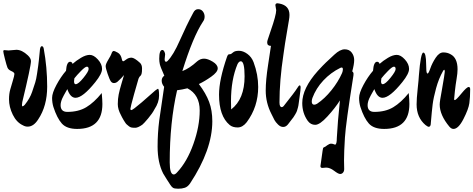

<svg xmlns="http://www.w3.org/2000/svg" viewBox="-30 -817 2890 1172"><path d="M70 -513Q104 -513 140 -479Q159 -461 159 -444Q159 -413 106 -194Q104 -184 104 -176Q104 -168 108 -168Q112 -168 121 -177Q153 -217 166 -256Q179 -295 185 -313.5Q191 -332 196 -366Q201 -400 203 -414Q206 -433 214 -516Q217 -535 225.5 -535Q234 -535 237 -520Q258 -406 258 -288Q258 -170 203 -88Q175 -44 139 -44Q124 -44 110 -52Q71 -70 48 -117Q25 -164 25 -211Q25 -244 32.5 -270.5Q40 -297 47 -320Q58 -356 58 -365.5Q58 -375 39.5 -383Q21 -391 15.5 -404.5Q10 -418 0 -457.5Q-10 -497 -10 -504Q-10 -511 -3 -511L22 -509Z M441 -30Q377 -30 347.5 -63Q318 -96 296 -164Q288 -190 288 -219.5Q288 -249 314.5 -298.5Q341 -348 373 -385Q377 -440 398 -440Q409 -440 413 -427Q434 -446 464 -464Q494 -482 518 -482Q542 -482 567.5 -454Q593 -426 593 -396.5Q593 -367 552 -316Q475 -220 431 -220Q399 -220 381 -273Q380 -271 371.5 -256.5Q363 -242 359.5 -235Q356 -228 350 -216Q340 -193 340 -175Q340 -134 381 -134Q449 -134 496.5 -162.5Q544 -191 591 -249Q595 -205 595 -182Q595 -30 441 -30ZM424 -339Q422 -327 422 -321Q422 -303 432 -303Q448 -303 479.5 -342Q511 -381 511 -395.5Q511 -410 500.5 -410Q490 -410 464.5 -384Q439 -358 424 -339Z M913 -150Q901 -126 874.5 -94.5Q848 -63 839 -56Q812 -37 795.5 -37Q779 -37 771 -39Q763 -41 755.5 -47.5Q748 -54 743.5 -57.5Q739 -61 732.5 -71.5Q726 -82 724 -85Q722 -88 715 -101Q708 -114 708 -115Q689 -150 689 -181.5Q689 -213 694.5 -240.5Q700 -268 712 -308Q724 -348 727 -359Q712 -340 687 -318Q677 -310 665.5 -310Q654 -310 646.5 -320.5Q639 -331 627 -366Q615 -401 615 -413.5Q615 -426 631 -452.5Q647 -479 650 -488Q655 -506 665 -506Q670 -506 689 -495.5Q708 -485 714 -455Q716 -443 723 -443Q726 -443 740.5 -454Q755 -465 772.5 -465Q790 -465 825 -433Q837 -421 837 -399Q837 -377 834.5 -368Q832 -359 829 -356Q820 -349 815.5 -336.5Q811 -324 788.5 -242.5Q766 -161 766 -153Q766 -145 772 -145Q780 -145 836 -193Q892 -241 917 -264Q932 -275 934 -275Q941 -275 941 -233.5Q941 -192 913 -150Z M975 -456Q975 -440 984 -440Q988 -440 993 -445Q1028 -480 1068 -571Q1108 -662 1149 -738Q1160 -761 1179 -761Q1198 -761 1208.5 -747Q1219 -733 1219 -715.5Q1219 -698 1209 -685Q1148 -593 1083 -383Q1126 -399 1174 -443Q1193 -459 1215.5 -459Q1238 -459 1268.5 -440.5Q1299 -422 1299 -399.5Q1299 -377 1259.5 -349Q1220 -321 1184 -304Q1227 -247 1246.5 -195Q1266 -143 1266 -77Q1266 97 1130 303Q1116 323 1098.5 329Q1081 335 1057.5 335Q1034 335 1025.5 329Q1017 323 1009.5 311Q1002 299 987.5 277Q973 255 966 242Q932 175 932 78Q932 -4 942 -82Q956 -180 972 -287Q957 -305 957 -324.5Q957 -344 973 -355Q949 -409 945.5 -425.5Q942 -442 942 -458Q942 -512 961 -512Q968 -512 973 -502.5Q978 -493 978 -485ZM1114 -278Q1082 -270 1051 -266Q1006 -70 1006 174Q1006 248 1031 248Q1040 248 1052 234Q1112 170 1150.5 62Q1189 -46 1189 -142.5Q1189 -239 1114 -278Z M1476 -71Q1451 -39 1420.5 -39Q1390 -39 1372 -54Q1307 -108 1307 -239Q1307 -330 1356 -471Q1360 -481 1363 -483.5Q1366 -486 1373.5 -486Q1381 -486 1392 -496.5Q1403 -507 1428.5 -507Q1454 -507 1480 -488Q1506 -469 1518 -437Q1546 -362 1546 -286Q1546 -165 1476 -71ZM1440 -443Q1429 -443 1420 -426Q1380 -331 1380 -199Q1380 -166 1381 -149Q1463 -212 1463 -351Q1463 -443 1440 -443Z M1651 -785Q1651 -797 1664 -797Q1669 -797 1677 -795Q1737 -783 1737 -726Q1737 -712 1734 -695.5Q1731 -679 1722.5 -627Q1714 -575 1710 -552L1700 -483Q1676 -325 1676 -192Q1676 -163 1690 -163Q1695 -163 1701 -169Q1771 -257 1782.5 -276.5Q1794 -296 1799.5 -296Q1805 -296 1805 -282.5Q1805 -269 1799.5 -231.5Q1794 -194 1793 -183.5Q1792 -173 1788.5 -160Q1785 -147 1782.5 -139.5Q1780 -132 1772 -118.5Q1764 -105 1761 -101Q1740 -73 1727.5 -57.5Q1715 -42 1698.5 -42Q1682 -42 1667 -57Q1652 -72 1645.5 -84Q1639 -96 1627 -121Q1592 -189 1592 -264Q1592 -328 1606.5 -421Q1621 -514 1624 -537Q1601 -537 1601 -557Q1601 -565 1603.5 -572.5Q1606 -580 1622 -628Q1656 -725 1656 -755Z M1941 93Q1941 85 1947 82.5Q1953 80 1957 77.5Q1961 75 1967 70Q1981 60 1990.5 60Q2000 60 2006.5 63Q2013 66 2015 66Q2026 66 2026 25Q2031 -72 2045 -204Q2016 -158 1969 -106.5Q1922 -55 1894 -55Q1866 -55 1848 -80Q1815 -127 1815 -188Q1815 -278 1910 -384Q1943 -420 1959.5 -435.5Q1976 -451 2011 -483.5Q2046 -516 2074 -516Q2102 -516 2117 -496Q2132 -476 2132 -450.5Q2132 -425 2120 -381Q2128 -376 2128 -366.5Q2128 -357 2126 -347Q2081 -65 2075.5 23Q2070 111 2070 162L2071 215Q2071 228 2064 236.5Q2057 245 2046 245Q2035 245 2009.5 225.5Q1984 206 1961 206L1938 208Q1926 208 1926 197L1939 104ZM2055 -405Q2052 -405 2048 -403Q1989 -374 1944 -326Q1899 -278 1877 -219Q1873 -207 1873 -198Q1873 -178 1888 -178Q1896 -178 1906 -184Q1952 -215 1993 -266Q2034 -317 2058 -371Q2063 -383 2063 -394Q2063 -405 2055 -405Z M2315 -30Q2251 -30 2221.5 -63Q2192 -96 2170 -164Q2162 -190 2162 -219.5Q2162 -249 2188.5 -298.5Q2215 -348 2247 -385Q2251 -440 2272 -440Q2283 -440 2287 -427Q2308 -446 2338 -464Q2368 -482 2392 -482Q2416 -482 2441.5 -454Q2467 -426 2467 -396.5Q2467 -367 2426 -316Q2349 -220 2305 -220Q2273 -220 2255 -273Q2254 -271 2245.5 -256.5Q2237 -242 2233.5 -235Q2230 -228 2224 -216Q2214 -193 2214 -175Q2214 -134 2255 -134Q2323 -134 2370.5 -162.5Q2418 -191 2465 -249Q2469 -205 2469 -182Q2469 -30 2315 -30ZM2298 -339Q2296 -327 2296 -321Q2296 -303 2306 -303Q2322 -303 2353.5 -342Q2385 -381 2385 -395.5Q2385 -410 2374.5 -410Q2364 -410 2338.5 -384Q2313 -358 2298 -339Z M2738 -30Q2725 -30 2713 -44Q2654 -115 2654 -179Q2654 -198 2667 -266Q2685 -368 2685 -379.5Q2685 -391 2681.5 -391Q2678 -391 2674 -383Q2648 -337 2632 -278.5Q2616 -220 2611 -180Q2606 -140 2600 -68Q2600 -43 2587 -43Q2581 -43 2567 -54Q2513 -100 2513 -180Q2513 -214 2519.5 -274Q2526 -334 2527 -357Q2538 -496 2554 -496Q2563 -496 2567 -476.5Q2571 -457 2571 -432.5Q2571 -408 2572.5 -388Q2574 -368 2580 -368Q2586 -368 2597 -400Q2608 -432 2629.5 -464.5Q2651 -497 2676 -497Q2701 -497 2720 -486Q2763 -464 2763 -394Q2763 -370 2757 -335Q2751 -300 2746.5 -258.5Q2742 -217 2742 -211.5Q2742 -206 2746 -206Q2754 -206 2786.5 -246Q2819 -286 2831 -286Q2840 -286 2840 -272Q2840 -223 2835 -187Q2830 -151 2799 -90.5Q2768 -30 2738 -30Z"/></svg>

Font: Zhi Mang Xing
Style: Regular
Weight: 400
Designer: ZhongQi
Foundry: ZhongQi
Version: Version 2.001